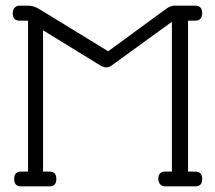

<svg xmlns="http://www.w3.org/2000/svg" viewBox="-20 -658 759 678"><path d="M644 -52H670Q694 -52 694 -26Q694 0 670 0H563Q552 0 545.5 -7.5Q539 -15 539 -26Q539 -52 563 -52H587V-581L376 -428Q366 -420 356 -420Q346 -420 334 -427L132 -551V-52H155Q179 -52 179 -26Q179 0 155 0H54Q30 0 30 -26Q30 -52 54 -52H79V-585H49Q25 -585 25 -611Q25 -623 31.5 -630.5Q38 -638 49 -638H80Q98 -638 117 -627L362 -477L567 -627Q583 -638 594 -638H669Q694 -638 694 -611.5Q694 -585 669 -585H644Z"/></svg>

Font: Glass Antiqua
Style: Regular
Weight: 400
Version: 1.001